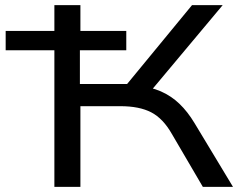

<svg xmlns="http://www.w3.org/2000/svg" viewBox="-20 -725 938 745"><path d="M191 0V-530H2V-605H191V-705H292V-605H470V-530H290V-399H485L446 -366L725 -705H844L546 -349L511 -393Q564 -388 604 -370.5Q644 -353 676 -322.5Q708 -292 735 -247L884 0H767L647 -205Q613 -265 567 -289Q521 -313 447 -313H292V0Z"/></svg>

Font: Nunito Sans 7pt Expanded
Style: Regular
Weight: 400
Width: 7
Designer: Vernon Adams
Foundry: Vernon Adams
Version: Version 3.101;gftools[0.9.27]